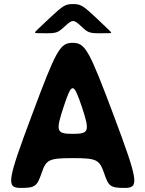

<svg xmlns="http://www.w3.org/2000/svg" viewBox="-20 -921 712 941"><path d="M490 -73C512 -7 521 0 592 0C663 0 658 -33 537 -356C416 -678 398 -711 336 -711C274 -711 256 -678 136 -356C15 -33 10 0 81 0C152 0 161 -7 184 -73C206 -139 220 -146 337 -146C453 -146 467 -139 490 -73ZM292 -398C332 -519 340 -519 381 -398C421 -277 417 -265 337 -265C256 -265 252 -277 292 -398ZM452 -833C386 -895 375 -901 338 -901C301 -901 290 -895 225 -834C159 -772 152 -766 152 -762C152 -758 157 -758 207 -758C257 -758 265 -761 300 -794C335 -826 341 -826 376 -794C410 -761 418 -758 469 -758C520 -758 525 -758 525 -761C525 -764 518 -770 452 -833Z"/></svg>

Font: Asimov Print
Style: A
Weight: 500
Designer: Google
Version: Version 2.000980: 2014